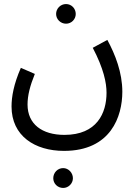

<svg xmlns="http://www.w3.org/2000/svg" viewBox="-20 -658 676 948"><path d="M306 -541C333 -541 354 -563 354 -589C354 -616 333 -638 306 -638C279 -638 257 -616 257 -589C257 -563 279 -541 306 -541ZM37 -132C37 13 152 87 296 87C528 87 584 -84 584 -205C584 -300 549 -389 510 -461L438 -422C492 -319 506 -249 506 -200C506 -100 459 8 298 8C188 8 116 -45 116 -142C116 -186 128 -234 152 -293L83 -323C48 -243 37 -181 37 -132ZM292 270C318 270 340 248 340 222C340 195 318 172 292 172C264 172 243 195 243 222C243 248 264 270 292 270Z"/></svg>

Font: Noto Sans Arabic UI SmCn
Style: Regular
Weight: 400
Width: 4
Designer: Monotype Design Team, Nadine Chahine and Nizar Qandah
Foundry: Monotype Imaging Inc.
Version: Version 2.010